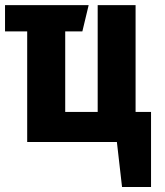

<svg xmlns="http://www.w3.org/2000/svg" viewBox="-20 -565 655 764"><path d="M581 -119.5V179H465.6L445.1 0H88.2V-440H0V-544.6H332.8L307.7 -440H239.5V-119.5H368.7V-544.6H519.5V-119.5Z"/></svg>

Font: FiraCode Nerd Font
Style: Bold
Weight: 700
Designer: Carrois Corporate, Edenspiekermann AG, Nikita Prokopov
Foundry: Carrois Corporate, Edenspiekermann AG, Nikita Prokopov
Version: Version 6.002;Nerd Fonts 2.1.0